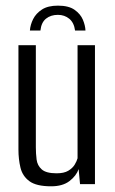

<svg xmlns="http://www.w3.org/2000/svg" viewBox="-20 -656 411 684"><path d="M186.5 -635.9Q224.8 -635.9 245.8 -621Q266.8 -606 275.3 -585.7Q283.8 -565.3 284.5 -547.2H247.4Q243.8 -575.1 226.9 -589.1Q210 -603.1 186.2 -603.1Q160.9 -603.1 144 -589.6Q127.1 -576.1 124 -547.2H86.5Q88 -567.9 98.1 -588.1Q108.3 -608.3 129.5 -622.1Q150.7 -635.9 186.5 -635.9ZM162.1 7.7Q109.5 7.7 84.8 -10.5Q60.1 -28.7 52.9 -58.8Q45.7 -88.8 45.7 -123.3V-495H107.7V-131.4Q107.7 -108.9 110.4 -87.6Q113.1 -66.3 128.8 -52.4Q144.6 -38.6 181.6 -38.6Q208.1 -38.6 223.2 -47.7Q238.3 -56.7 246 -69.3Q253.6 -81.9 256.3 -92.2V-495H318.3V0H265.1L260.2 -53.6Q251.9 -29.7 227.6 -11Q203.3 7.7 162.1 7.7Z"/></svg>

Font: Alumni Sans Thin
Style: Regular
Weight: 100
Designer: Robert E. Leuschke
Foundry: Robert E. Leuschke
Version: Version 1.018